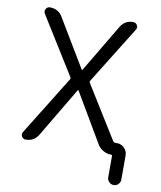

<svg xmlns="http://www.w3.org/2000/svg" viewBox="-95 -829 876 1043"><g transform="rotate(10 342.5 -307.5)"><path d="M326.2 -335.9Q325.2 -336.9 324.2 -336.9Q323.2 -336.9 322.3 -335.9L159.2 -61.5Q135.7 -22.5 89.8 -22.5Q75.2 -22.5 68.4 -35.2Q64.5 -42 64.5 -47.9Q64.5 -54.7 69.3 -61.5L270.5 -386.7Q274.4 -392.6 270.5 -398.4L74.2 -713.9Q66.4 -726.6 73.7 -739.7Q81.1 -752.9 95.7 -752.9Q142.6 -752.9 166 -712.9L324.2 -449.2Q325.2 -448.2 326.2 -448.2Q327.1 -448.2 328.1 -449.2L486.3 -714.8Q509.8 -752.9 554.7 -752.9Q569.3 -752.9 576.7 -740.2Q584 -727.5 576.2 -714.8L379.9 -398.4Q376 -392.6 379.9 -386.7L560.5 -95.7Q564.5 -89.8 572.3 -89.8H582Q605.5 -89.8 622.6 -72.8Q639.6 -55.7 639.6 -32.2V101.6Q639.6 116.2 628.9 127Q618.2 137.7 603.5 137.7Q588.9 137.7 578.1 127Q567.4 116.2 567.4 101.6V-15.6Q567.4 -22.5 560.5 -22.5Q538.1 -22.5 517.6 -34.2Q497.1 -45.9 485.4 -65.4Z"/></g></svg>

Font: Gen Jyuu Gothic Normal
Style: Regular
Weight: 300
Designer: [Source Han Sans]
Ryoko NISHIZUKA  (kana & ideographs); Paul D. Hunt (Latin, Greek & Cyrillic); Wenlong ZHANG  (bopomofo
Version: Version 1.002.20150607